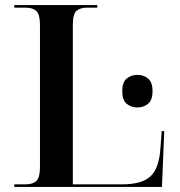

<svg xmlns="http://www.w3.org/2000/svg" viewBox="-20 -734 705 754"><path d="M36 0H616L625 -219H615L610 -152Q605 -73 571 -41.5Q537 -10 459 -10H266V-636Q266 -679 280.5 -691.5Q295 -704 322 -704H362V-714H36V-704H81Q108 -704 122.5 -691Q137 -678 137 -633V-81Q137 -36 122.5 -23Q108 -10 81 -10H36ZM520 -312Q544 -312 561.5 -326.5Q579 -341 579 -376Q579 -411 561.5 -425.5Q544 -440 520 -440Q495 -440 477.5 -425.5Q460 -411 460 -376Q460 -341 477.5 -326.5Q495 -312 520 -312Z"/></svg>

Font: Noto Serif Display Semi
Style: Regular
Weight: 600
Designer: Monotype Design Team
Foundry: Monotype Imaging Inc.
Version: Version 1.900